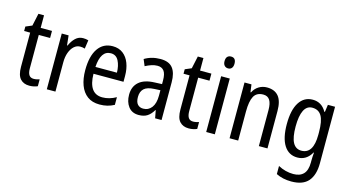

<svg xmlns="http://www.w3.org/2000/svg" viewBox="-99 -1142 3261 1786"><g transform="rotate(15 1531.5 -249.0)"><path d="M217 -62Q231 -62 246 -65Q261 -68 273 -72V-6Q258 1 237.5 5.5Q217 10 194 10Q138 10 106.5 -25Q75 -60 75 -140V-469H17V-512L78 -538L104 -658H158V-537H267V-469H158V-148Q158 -105 172 -83.5Q186 -62 217 -62Z M565 -547Q577 -547 590 -545.5Q603 -544 616 -540L604 -457Q584 -464 559 -464Q526 -464 500 -440.5Q474 -417 459 -376Q444 -335 444 -282V0H361V-537H427L437 -443H442Q462 -489 492.5 -518Q523 -547 565 -547Z M851 -546Q910 -546 950.5 -515Q991 -484 1011.5 -430Q1032 -376 1032 -308V-252H743Q746 -61 878 -61Q945 -61 1010 -98V-24Q978 -7 944.5 1.5Q911 10 870 10Q799 10 752.5 -24.5Q706 -59 683 -121Q660 -183 660 -265Q660 -400 710 -473Q760 -546 851 -546ZM851 -478Q754 -478 744 -318H951Q950 -385 926 -431.5Q902 -478 851 -478Z M1311 -546Q1393 -546 1429.5 -499.5Q1466 -453 1466 -363V0H1404L1390 -75H1387Q1362 -32 1329.5 -11Q1297 10 1247 10Q1182 10 1147.5 -35.5Q1113 -81 1113 -150Q1113 -229 1164 -273.5Q1215 -318 1314 -321L1384 -324V-359Q1384 -422 1363 -450Q1342 -478 1300 -478Q1272 -478 1243 -468.5Q1214 -459 1184 -443L1158 -505Q1190 -525 1229 -535.5Q1268 -546 1311 -546ZM1327 -262Q1258 -259 1228 -231Q1198 -203 1198 -151Q1198 -103 1218 -80.5Q1238 -58 1273 -58Q1323 -58 1353.5 -98Q1384 -138 1384 -213V-265Z M1752 -62Q1766 -62 1781 -65Q1796 -68 1808 -72V-6Q1793 1 1772.5 5.5Q1752 10 1729 10Q1673 10 1641.5 -25Q1610 -60 1610 -140V-469H1552V-512L1613 -538L1639 -658H1693V-537H1802V-469H1693V-148Q1693 -105 1707 -83.5Q1721 -62 1752 -62Z M1939 -738Q1986 -738 1986 -681Q1986 -654 1973.5 -639Q1961 -624 1939 -624Q1917 -624 1903.5 -639Q1890 -654 1890 -681Q1890 -710 1903 -724Q1916 -738 1939 -738ZM1979 -537V0H1896V-537Z M2336 -547Q2410 -547 2448 -501.5Q2486 -456 2486 -360V0H2403V-347Q2403 -410 2383 -442Q2363 -474 2320 -474Q2256 -474 2230 -426.5Q2204 -379 2204 -279V0H2121V-537H2188L2198 -464H2203Q2223 -504 2258.5 -525.5Q2294 -547 2336 -547Z M2777 -547Q2819 -547 2852 -527.5Q2885 -508 2909 -466H2914L2924 -537H2993V7Q2993 120 2941.5 180Q2890 240 2779 240Q2695 240 2632 208V130Q2703 168 2779 168Q2842 168 2876 133Q2910 98 2910 22V5Q2910 -10 2911 -32Q2912 -54 2914 -74H2910Q2863 10 2775 10Q2692 10 2646.5 -61Q2601 -132 2601 -266Q2601 -402 2647.5 -474.5Q2694 -547 2777 -547ZM2792 -474Q2739 -474 2712.5 -420.5Q2686 -367 2686 -265Q2686 -161 2713 -111Q2740 -61 2795 -61Q2910 -61 2910 -245V-269Q2910 -377 2881.5 -425.5Q2853 -474 2792 -474Z"/></g></svg>

Font: Noto Sans Tamil Condensed
Style: Regular
Weight: 400
Width: 3
Designer: Jelle Bosma - Monotype Design Team
Foundry: Monotype Imaging Inc.
Version: Version 2.004; ttfautohint (v1.8.4.7-5d5b)